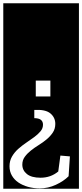

<svg xmlns="http://www.w3.org/2000/svg" viewBox="-32 -937 501 1170"><path d="M336 11 323 108Q277 146 215 146Q160 146 132 123.5Q104 101 104 66Q104 39 119 18.5Q134 -2 156 -19.5Q178 -37 204.5 -53.5Q231 -70 253 -88.5Q275 -107 290 -129.5Q305 -152 305 -182Q305 -221 275 -246Q245 -271 177 -267V-217Q230 -217 230 -177Q230 -155 215 -137Q200 -119 177 -102Q154 -85 128 -67.5Q102 -50 79 -29.5Q56 -9 41 17Q26 43 26 76Q26 108 40.5 133Q55 158 80 175Q105 192 138.5 201.5Q172 211 210 211Q261 211 308.5 189Q356 167 386 137L394 16ZM275 -446H186V-349H275ZM449 213H-12V-917H449Z"/></svg>

Font: Zilla Slab Regular Highlight
Style: Regular
Weight: 410
Designer: Typotheque Type Foundry
Foundry: Typotheque type foundry
Version: Version 1.0; 2017